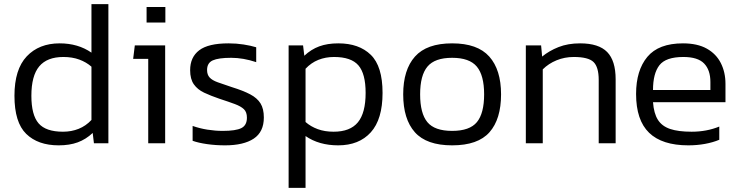

<svg xmlns="http://www.w3.org/2000/svg" viewBox="-20 -694 3584 930"><path d="M264 10Q164 10 107 -45.5Q50 -101 50 -230Q50 -358 109.5 -421Q169 -484 269 -484Q358 -484 423 -439V-674H505V0H435L429 -50Q396 -19 356.5 -4.5Q317 10 264 10ZM285 -56Q326 -56 361 -70Q396 -84 423 -113V-371Q398 -393 364 -405.5Q330 -418 287 -418Q208 -418 170 -372.5Q132 -327 132 -230Q132 -137 167 -96.5Q202 -56 285 -56Z M690 -585V-660H781V-585ZM698 0V-409H625L633 -474H780V0Z M1070 10Q1024 10 982.5 4Q941 -2 913 -12V-84Q947 -72 984.5 -66Q1022 -60 1059 -60Q1122 -60 1149 -73.5Q1176 -87 1176 -124Q1176 -151 1161.5 -165Q1147 -179 1117.5 -190Q1088 -201 1042 -216Q1001 -230 969 -245Q937 -260 919 -285.5Q901 -311 901 -354Q901 -417 945 -450.5Q989 -484 1087 -484Q1125 -484 1160 -478.5Q1195 -473 1221 -465V-393Q1158 -414 1100 -414Q1038 -414 1010.5 -401.5Q983 -389 983 -355Q983 -332 995.5 -318.5Q1008 -305 1034.5 -295.5Q1061 -286 1103 -272Q1158 -255 1192 -237Q1226 -219 1242 -193Q1258 -167 1258 -125Q1258 -55 1209 -22.5Q1160 10 1070 10Z M1378 216V-474H1448L1454 -424Q1487 -455 1526.5 -469.5Q1566 -484 1619 -484Q1719 -484 1776 -428.5Q1833 -373 1833 -244Q1833 -116 1776 -53Q1719 10 1618 10Q1525 10 1460 -35V216ZM1596 -56Q1676 -56 1713.5 -101.5Q1751 -147 1751 -244Q1751 -337 1716 -377.5Q1681 -418 1598 -418Q1557 -418 1522 -404Q1487 -390 1460 -361V-103Q1485 -81 1519 -68.5Q1553 -56 1596 -56Z M2170 10Q2046 10 1989.5 -53.5Q1933 -117 1933 -237Q1933 -356 1990 -420Q2047 -484 2170 -484Q2293 -484 2350 -420Q2407 -356 2407 -237Q2407 -117 2351 -53.5Q2295 10 2170 10ZM2170 -60Q2255 -60 2290 -102.5Q2325 -145 2325 -237Q2325 -329 2289.5 -371.5Q2254 -414 2170 -414Q2086 -414 2050.5 -371.5Q2015 -329 2015 -237Q2015 -145 2050 -102.5Q2085 -60 2170 -60Z M2527 0V-474H2601L2606 -420Q2640 -448 2685.5 -466Q2731 -484 2790 -484Q2880 -484 2921 -442Q2962 -400 2962 -310V0H2880V-307Q2880 -369 2855 -393.5Q2830 -418 2759 -418Q2715 -418 2676 -402Q2637 -386 2609 -358V0Z M3314 10Q3187 10 3124 -51Q3061 -112 3061 -239Q3061 -353 3115.5 -418.5Q3170 -484 3288 -484Q3358 -484 3403.5 -458.5Q3449 -433 3471.5 -388.5Q3494 -344 3494 -288V-199H3143Q3147 -145 3166.5 -114Q3186 -83 3225.5 -69.5Q3265 -56 3330 -56Q3403 -56 3464 -81V-17Q3433 -4 3394.5 3Q3356 10 3314 10ZM3143 -258H3421V-297Q3421 -355 3390.5 -386.5Q3360 -418 3290 -418Q3205 -418 3174 -378Q3143 -338 3143 -258Z"/></svg>

Font: Kanit Light
Style: Regular
Weight: 300
Designer: Katatrad Team
Foundry: CadsonDemak
Version: Version 2.000; ttfautohint (v1.8.3)